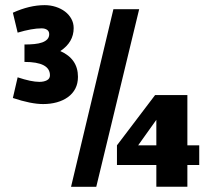

<svg xmlns="http://www.w3.org/2000/svg" viewBox="-20 -723 815 743"><path d="M213.4 -525.4Q281.7 -495.1 281.7 -425.8Q281.7 -399.9 271.5 -380.1Q261.2 -360.4 242.9 -347.2Q224.6 -334 200 -327.1Q175.3 -320.3 147 -320.3Q100.1 -320.3 29.8 -343.8L48.3 -423.8Q101.1 -406.2 132.3 -406.2Q149.9 -406.2 161.6 -412.4Q173.3 -418.5 173.3 -431.6Q173.3 -483.4 74.7 -483.4V-550.8Q95.2 -550.8 112.8 -552.5Q130.4 -554.2 143.3 -558.8Q156.2 -563.5 163.3 -571.3Q170.4 -579.1 170.4 -590.8Q170.4 -602.1 162.1 -607.7Q153.8 -613.3 141.1 -613.3Q104 -613.3 48.3 -596.7L29.8 -673.8Q94.2 -703.1 152.8 -703.1Q175.3 -703.1 195.8 -696.5Q216.3 -689.9 231.7 -678.2Q247.1 -666.5 256.1 -650.1Q265.1 -633.8 265.1 -614.3Q265.1 -559.6 213.4 -525.4ZM418.9 -687.5H518.6L352.5 0H254.9ZM432.6 -160.6 580.1 -355H705.1V-160.6H751V-84.5H705.1V-0.5H585V-84.5H432.6ZM585 -160.6V-259.3L514.6 -160.6Z"/></svg>

Font: Paytone One
Style: Regular
Weight: 400
Designer: vernon adams
Foundry: vernon adams
Version: 1.000